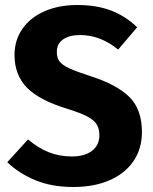

<svg xmlns="http://www.w3.org/2000/svg" viewBox="-20 -730 612 767"><path d="M528 -621 452 -532Q381 -590 300 -590Q257 -590 232 -572.5Q207 -555 207 -522Q207 -499 218 -484.5Q229 -470 257 -457Q285 -444 341 -426Q447 -392 497 -342.5Q547 -293 547 -202Q547 -137 514 -87.5Q481 -38 419 -10.5Q357 17 272 17Q187 17 121.5 -10Q56 -37 9 -82L92 -173Q132 -139 174.5 -122Q217 -105 267 -105Q318 -105 347.5 -127.5Q377 -150 377 -190Q377 -216 366 -233.5Q355 -251 328 -265Q301 -279 250 -295Q135 -330 86.5 -381Q38 -432 38 -510Q38 -570 70 -615.5Q102 -661 159 -685.5Q216 -710 288 -710Q366 -710 423.5 -688Q481 -666 528 -621Z"/></svg>

Font: Statis Sans
Style: Bold
Weight: 700
Designer: bBox Type GmbH
Foundry: bBox Type GmbH
Version: Version 1.000